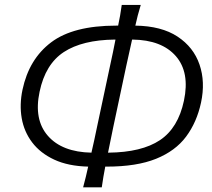

<svg xmlns="http://www.w3.org/2000/svg" viewBox="-20 -756 883 798"><path d="M325.5 22.5Q331.5 -0.5 336.8 -21.5Q342 -42.5 346.5 -63.5Q263.5 -65.5 205.5 -92.5Q147.5 -119.5 113.8 -164Q80 -208.5 70.2 -265Q60.5 -321.5 73.5 -383Q100.5 -510.5 192.5 -580Q284.5 -649.5 463 -649.5H471Q475.5 -670.5 479.2 -691.5Q483 -712.5 486 -735.5H565Q558 -712.5 552.5 -691.5Q547 -670.5 542.5 -649.5Q651 -648 717.8 -604Q784.5 -560 809.2 -487.8Q834 -415.5 815.5 -329.5Q798 -248 753.5 -188.2Q709 -128.5 628.5 -96Q548 -63.5 423.5 -63.5H417.5Q413.5 -42.5 409.8 -21.5Q406 -0.5 403 22.5ZM451 -229Q438.5 -170.5 429 -121.5H431Q569 -123 644.8 -173.5Q720.5 -224 744.5 -337.5Q769.5 -455.5 710.8 -522.8Q652 -590 531 -591.5H529Q517.5 -541.5 505 -483ZM144.5 -374.5Q120 -259 179 -191.5Q238 -124 360 -121.5Q366 -147.5 371.8 -174Q377.5 -200.5 383.5 -229.5L437.5 -483Q450.5 -542 460 -591.5H456.5Q322.5 -590 245.5 -539.8Q168.5 -489.5 144.5 -374.5Z"/></svg>

Font: Commissioner Flair Light
Style: Italic
Weight: 300
Italic angle: -12°
Designer: Kostas Bartsokas
Foundry: Kostas Bartsokas
Version: Version 1.000; ttfautohint (v1.8.3)